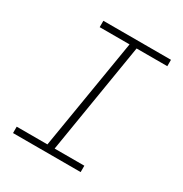

<svg xmlns="http://www.w3.org/2000/svg" viewBox="-171 -863 942 991"><g transform="rotate(30 300.0 -367.5)"><path d="M46 0V-38H229L338 -697H160V-735H563V-697H380L272 -38H449V0Z"/></g></svg>

Font: Iosevka Curly Slab XLtExObl
Style: Regular
Weight: 200
Width: 7
Italic angle: -9°
Monospace: yes
Designer: Belleve Invis
Foundry: Belleve Invis
Version: Version 11.0.0; ttfautohint (v1.8.3)